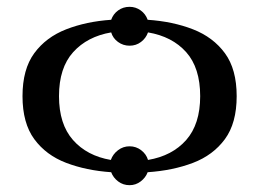

<svg xmlns="http://www.w3.org/2000/svg" viewBox="-20 -500 762 563"><path d="M46 -218Q46 -297 80.5 -344Q115 -391 174 -414Q233 -437 306 -442Q312 -459 326.5 -469.5Q341 -480 360 -480Q378 -480 392.5 -469.5Q407 -459 413 -442Q487 -437 546 -414Q605 -391 639.5 -344Q674 -297 674 -218Q674 -139 639.5 -92Q605 -45 546 -22.5Q487 0 413 5Q407 21 392.5 32Q378 43 360 43Q341 43 326.5 32Q312 21 306 5Q233 0 174 -22.5Q115 -45 80.5 -92Q46 -139 46 -218ZM567 -218Q567 -301 526 -347Q485 -393 414 -405Q408 -388 393.5 -377Q379 -366 360 -366Q341 -366 326 -377Q311 -388 306 -405Q236 -393 194.5 -347Q153 -301 153 -218Q153 -136 194 -89.5Q235 -43 305 -31Q311 -48 326 -59.5Q341 -71 360 -71Q379 -71 394 -59.5Q409 -48 414 -31Q485 -43 526 -89.5Q567 -136 567 -218Z"/></svg>

Font: Triodion
Style: Regular
Weight: 400
Version: Version 1.201; ttfautohint (v1.8.4.7-5d5b)